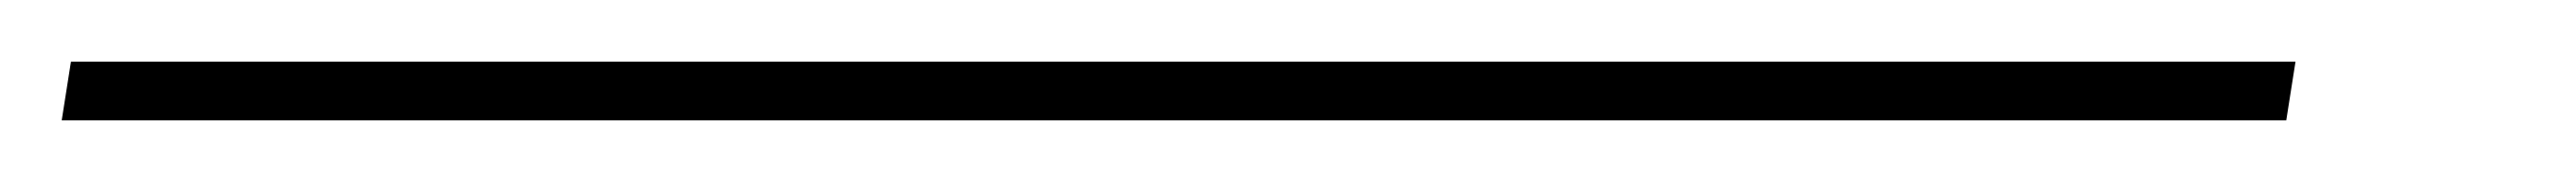

<svg xmlns="http://www.w3.org/2000/svg" viewBox="-76 97 835 59"><path d="M-56 136 -53 117H668L665 136Z"/></svg>

Font: Georama Thin
Style: Italic
Weight: 100
Italic angle: -9°
Designer: Jean-Baptiste Levee
Foundry: Production Type
Version: Version 1.000